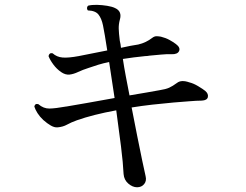

<svg xmlns="http://www.w3.org/2000/svg" viewBox="-20 -764 1040 811"><path d="M559 27Q540 27 522 11.5Q504 -4 502 -29Q500 -74 491 -146.5Q482 -219 471 -298Q373 -280 305 -256Q280 -247 263 -237.5Q246 -228 223 -226Q210 -225 195 -233.5Q180 -242 163 -257Q148 -271 138.5 -286Q129 -301 125 -314Q128 -328 142 -324Q164 -305 189 -305.5Q214 -306 259 -314H260Q291 -319 347 -329Q403 -339 464 -350Q458 -390 452 -429Q446 -468 441 -502Q416 -497 395 -490.5Q374 -484 354 -477Q329 -469 310 -460Q291 -451 274 -449Q256 -447 237.5 -460Q219 -473 205 -492Q191 -511 185 -527Q188 -542 202 -539Q220 -523 244.5 -521Q269 -519 312 -527L433 -551Q428 -586 423 -613.5Q418 -641 415 -657Q409 -686 396 -702.5Q383 -719 351 -720Q347 -725 347.5 -730.5Q348 -736 352 -740Q368 -744 389.5 -743.5Q411 -743 432.5 -739.5Q454 -736 466 -730Q497 -716 486 -680Q481 -661 481.5 -642.5Q482 -624 486 -592Q488 -585 489 -577.5Q490 -570 491 -562Q513 -567 531.5 -570.5Q550 -574 564 -576Q581 -580 595.5 -587Q610 -594 623 -604Q632 -611 641 -611Q650 -611 660 -609Q680 -604 695.5 -595.5Q711 -587 723 -578Q743 -563 736.5 -548.5Q730 -534 704 -535Q687 -536 661 -533.5Q635 -531 612 -529Q607 -528 602 -527.5Q597 -527 593 -527Q543 -522 499 -515Q504 -481 511.5 -441.5Q519 -402 527 -361Q567 -368 600.5 -373.5Q634 -379 654 -383Q680 -387 694.5 -393.5Q709 -400 728 -414Q746 -428 780 -416Q797 -412 817 -400Q837 -388 847 -380Q861 -368 858 -354Q855 -340 832 -339Q812 -339 776 -336Q740 -333 713 -331Q668 -327 623.5 -322Q579 -317 536 -310Q548 -248 559.5 -190Q571 -132 580.5 -87Q590 -42 595 -20Q600 0 589 13.5Q578 27 559 27Z"/></svg>

Font: Zen Old Mincho Medium
Style: Regular
Weight: 500
Designer: Yoshimichi Ohira
Foundry: Positype
Version: Version 1.500